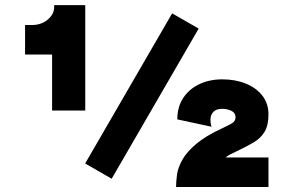

<svg xmlns="http://www.w3.org/2000/svg" viewBox="-20 -743 1128 763"><path d="M187 -526.4H79.6V-643.6H106.9Q144.5 -643.6 169.9 -665.3Q195.3 -687 195.3 -714.8V-722.7H318.8V-303.7H187ZM423.8 -32.7 318.4 -93.3 664.1 -689.9 769.5 -629.4ZM679.7 0Q679.7 -23.4 683.8 -51Q688 -78.6 705.1 -108.9Q722.2 -139.2 759.5 -170.9Q796.9 -202.6 863.3 -233.4Q883.3 -242.7 899.7 -251.7Q916 -260.7 916 -276.4Q916 -294.4 899.7 -302.5Q883.3 -310.5 863.3 -310.5Q838.9 -310.5 827.6 -298.1Q816.4 -285.6 816.4 -268.6Q816.4 -253.4 818.6 -246.3Q820.8 -239.3 820.8 -239.3L684.6 -268.6Q684.6 -317.9 708 -353.5Q731.4 -389.2 772 -408.4Q812.5 -427.7 863.3 -427.7Q914.6 -427.7 956.1 -411.1Q997.6 -394.5 1022.2 -363.3Q1046.9 -332 1046.9 -288.6Q1046.9 -245.1 1031.7 -219.7Q1016.6 -194.3 988.5 -177.5Q960.4 -160.6 920.9 -142.1Q904.3 -134.3 893.1 -128.4Q881.8 -122.6 877 -117.2H1046.9V0Z"/></svg>

Font: Giphurs Black
Style: Regular
Weight: 900
Version: Version 0.920; ttfautohint (v1.8.4.7-5d5b)